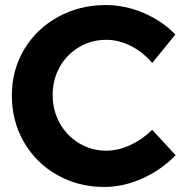

<svg xmlns="http://www.w3.org/2000/svg" viewBox="-20 -731 733 762"><path d="M402 -573Q343 -573 294 -544Q245 -515 217 -465Q189 -415 189 -354Q189 -293 217 -242.5Q245 -192 294 -162.5Q343 -133 402 -133Q449 -133 497.5 -155.5Q546 -178 584 -216L677 -115Q621 -57 545.5 -23Q470 11 394 11Q291 11 207 -36.5Q123 -84 75 -167Q27 -250 27 -352Q27 -453 76 -535Q125 -617 210.5 -664Q296 -711 400 -711Q476 -711 550 -679.5Q624 -648 676 -594L584 -481Q548 -524 499.5 -548.5Q451 -573 402 -573Z"/></svg>

Font: Argentum Sans SemiBold
Style: Regular
Weight: 600
Designer: Julieta Ulanovsky (Modified by Cristiano Sobral)
Foundry: Julieta Ulanovsky
Version: Version 5.001;November 22, 2018;FontCreator 11.5.0.2425 64-b